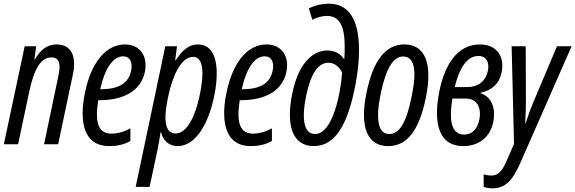

<svg xmlns="http://www.w3.org/2000/svg" viewBox="-20 -789 3146 1050"><path d="M1 0H79L140 -288C166 -409 202 -475 261 -475C309 -475 312 -434 299 -373L221 0H298L379 -384C399 -478 372 -546 290 -546C242 -546 203 -521 171 -464H168L178 -536H115Z M578 10C615 10 658 3 693 -18V-87C654 -66 617 -58 591 -58C520 -58 497 -113 517 -241H524C664 -241 752 -298 772 -395C790 -480 747 -546 664 -546C554 -546 477 -438 446 -288C417 -156 420 10 578 10ZM654 -481C690 -481 707 -450 697 -402C683 -334 630 -301 531 -301H528C555 -423 602 -481 654 -481Z M722 233H798L841 32C847 4 853 -31 858 -65H861C872 -20 905 10 950 10C1056 10 1122 -124 1150 -257C1173 -362 1187 -546 1061 -546C1014 -546 977 -515 941 -459H938L948 -536H884ZM941 -59C860 -59 886 -197 901 -266C923 -370 969 -478 1036 -478C1111 -478 1085 -327 1071 -263C1049 -159 1004 -59 941 -59Z M1352 10C1389 10 1432 3 1467 -18V-87C1428 -66 1391 -58 1365 -58C1294 -58 1271 -113 1291 -241H1298C1438 -241 1526 -298 1546 -395C1564 -480 1521 -546 1438 -546C1328 -546 1251 -438 1220 -288C1191 -156 1194 10 1352 10ZM1428 -481C1464 -481 1481 -450 1471 -402C1457 -334 1404 -301 1305 -301H1302C1329 -423 1376 -481 1428 -481Z M1697 10C1820 10 1881 -124 1917 -292C1952 -452 1987 -769 1778 -769C1742 -769 1702 -760 1669 -743L1688 -681C1716 -695 1743 -702 1768 -702C1834 -702 1865 -650 1865 -537C1865 -517 1865 -489 1863 -467H1861C1844 -491 1815 -513 1770 -513C1681 -513 1610 -429 1579 -281C1542 -103 1579 10 1697 10ZM1703 -56C1644 -56 1627 -132 1654 -264C1680 -390 1721 -446 1777 -446C1808 -446 1838 -423 1851 -391C1843 -280 1800 -56 1703 -56Z M2103 10C2204 10 2271 -72 2308 -251C2348 -442 2305 -546 2191 -546C2090 -546 2021 -460 1985 -285C1945 -95 1988 10 2103 10ZM2109 -56C2049 -56 2032 -132 2062 -277C2091 -416 2131 -480 2185 -480C2245 -480 2262 -408 2231 -260C2202 -117 2164 -56 2109 -56Z M2514 10C2599 10 2662 -40 2678 -124C2693 -201 2664 -263 2608 -279L2609 -282C2674 -297 2711 -334 2723 -392C2742 -482 2694 -546 2605 -546C2478 -546 2411 -430 2383 -291C2355 -154 2359 10 2514 10ZM2597 -483C2640 -483 2659 -446 2647 -396C2635 -345 2594 -313 2539 -313H2467C2497 -439 2546 -483 2597 -483ZM2519 -53C2450 -53 2434 -124 2454 -250H2528C2585 -250 2614 -205 2602 -138C2592 -83 2561 -53 2519 -53Z M2673 241C2750 241 2788 187 2825 103L3106 -536H3026L2895 -226C2883 -198 2868 -157 2855 -116H2852C2855 -157 2856 -199 2856 -239L2855 -536H2778L2791 -2L2753 85C2730 138 2710 171 2668 171C2653 171 2639 169 2625 164V233C2639 238 2656 241 2673 241Z"/></svg>

Font: Noto Sans ExtraCondensed
Style: Italic
Weight: 400
Width: 2
Italic angle: -12°
Designer: Monotype Design Team
Foundry: Monotype Imaging Inc.
Version: Version 2.013